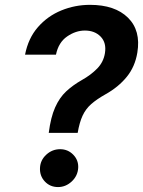

<svg xmlns="http://www.w3.org/2000/svg" viewBox="-20 -757 585 785"><path d="M179.3 -213.8Q187.5 -277.7 205.3 -317.6Q223 -357.6 250.4 -383.2Q277.7 -408.7 314.6 -429.7Q351.9 -450.6 377.7 -477.1Q403.4 -503.6 409.1 -540.1Q415.8 -582 391.7 -607.1Q367.5 -632.1 327.1 -632.1Q289.4 -632.1 254.3 -607.8Q219.1 -583.5 208.8 -533.4H82.4Q95.5 -600.9 135.1 -646.1Q174.7 -691.4 230.6 -714.3Q286.6 -737.2 348 -737.2Q449.9 -737.2 503.2 -684.7Q556.5 -632.1 541.5 -541.9Q532 -484 498 -442.5Q464.1 -400.9 411.2 -371.4Q375.4 -351.2 353 -331.5Q330.6 -311.8 317.8 -284.4Q305 -257.1 297.6 -213.8ZM217.3 7.8Q184.7 7.8 163.4 -14.9Q142 -37.6 143.5 -70.3Q144.9 -102.3 169.2 -124.6Q193.5 -147 225.9 -147Q257.5 -147 279.5 -124.5Q301.5 -101.9 299.7 -70.3Q297.6 -37.6 273.1 -14.9Q248.6 7.8 217.3 7.8Z"/></svg>

Font: Inter UI Semi Bold
Style: Italic
Weight: 600
Italic angle: -9.39999°
Designer: Rasmus Andersson
Foundry: rsms
Version: 3.2;8d6f07862